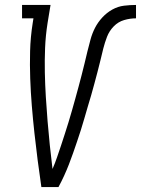

<svg xmlns="http://www.w3.org/2000/svg" viewBox="-20 -755 569 775"><path d="M147 0Q139 -54 132 -108.5Q125 -163 119 -217.5Q113 -272 108.5 -327Q104 -382 102 -437.5Q100 -493 101.5 -549Q103 -605 112 -662L115 -681H69V-735H184L172 -662Q164 -611 162 -561.5Q160 -512 161 -462.5Q162 -413 165 -364Q168 -315 172 -266.5Q176 -218 181 -169.5Q186 -121 192 -73Q202 -96 210 -119.5Q218 -143 226 -166.5Q234 -190 241.5 -214Q249 -238 256.5 -261.5Q264 -285 270.5 -309Q277 -333 284 -357Q291 -381 297 -404.5Q303 -428 309.5 -452Q316 -476 321.5 -500Q327 -524 333 -548Q339 -572 345.5 -596Q352 -620 363.5 -642.5Q375 -665 393 -684.5Q411 -704 433.5 -716.5Q456 -729 480.5 -732Q505 -735 529 -735V-681Q505 -681 481 -674Q457 -667 439 -648.5Q421 -630 412 -606.5Q403 -583 397 -559.5Q391 -536 385.5 -512Q380 -488 373.5 -464.5Q367 -441 361 -417.5Q355 -394 348 -370.5Q341 -347 334 -323.5Q327 -300 320.5 -277Q314 -254 306.5 -230.5Q299 -207 291 -183.5Q283 -160 275 -137Q267 -114 258 -91Q249 -68 238.5 -45Q228 -22 216 0Z"/></svg>

Font: Iosevka QP Light
Style: Italic
Weight: 300
Italic angle: -9°
Designer: Belleve Invis
Foundry: Belleve Invis
Version: Version 20.0.0; ttfautohint (v1.8.4)